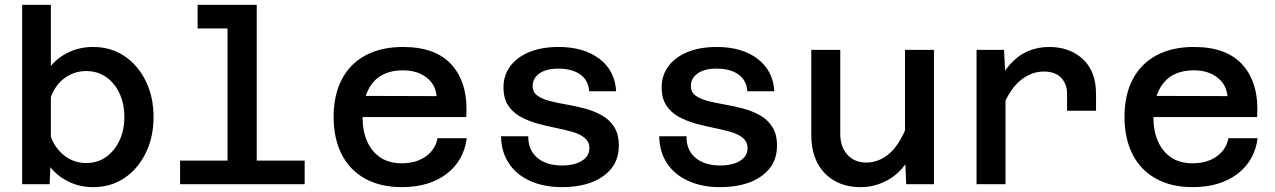

<svg xmlns="http://www.w3.org/2000/svg" viewBox="-20 -757 5240 789"><path d="M362 -564Q436 -564 491.5 -526.5Q547 -489 579 -424Q611 -359 611 -276Q611 -194 579 -128.5Q547 -63 491.5 -25.5Q436 12 362 12Q308 12 262 -10.5Q216 -33 187 -70L184 0H71V-737H189V-486Q219 -522 264 -543Q309 -564 362 -564ZM334 -87Q381 -87 416 -112Q451 -137 471 -179.5Q491 -222 491 -276Q491 -331 471 -373.5Q451 -416 416 -440.5Q381 -465 334 -465Q285 -465 246 -436.5Q207 -408 189 -358V-195Q207 -146 246 -116.5Q285 -87 334 -87Z M915 0V-737H1035V0ZM720 0V-97H1232V0ZM792 -640V-737H975V-640Z M1631 12Q1544 12 1481 -22.5Q1418 -57 1384.5 -122Q1351 -187 1351 -277Q1351 -367 1385 -431.5Q1419 -496 1483 -530Q1547 -564 1636 -564Q1774 -564 1839.5 -487Q1905 -410 1896 -276H1446L1447 -363L1774 -362Q1770 -410 1732 -439Q1694 -468 1636 -468Q1554 -468 1512 -417Q1470 -366 1470 -272Q1470 -218 1489 -175.5Q1508 -133 1543.5 -109.5Q1579 -86 1631 -86Q1690 -86 1729.5 -114Q1769 -142 1778 -189H1898Q1886 -96 1814.5 -42Q1743 12 1631 12Z M2289 12Q2215 12 2158.5 -13.5Q2102 -39 2071 -86Q2040 -133 2039 -197H2151Q2150 -141 2187.5 -109Q2225 -77 2289 -77Q2340 -77 2371 -96Q2402 -115 2402 -148Q2402 -174 2383 -190Q2364 -206 2332.5 -215Q2301 -224 2263.5 -231.5Q2226 -239 2188 -249.5Q2150 -260 2118.5 -277.5Q2087 -295 2068 -324Q2049 -353 2049 -398Q2049 -447 2076.5 -484.5Q2104 -522 2155 -543Q2206 -564 2275 -564Q2379 -564 2443 -515.5Q2507 -467 2512 -382H2401Q2398 -427 2364.5 -451Q2331 -475 2275 -475Q2224 -475 2196.5 -455Q2169 -435 2169 -404Q2169 -378 2188.5 -364Q2208 -350 2239 -342Q2270 -334 2308 -327.5Q2346 -321 2383.5 -311Q2421 -301 2452.5 -283.5Q2484 -266 2503.5 -236Q2523 -206 2523 -158Q2523 -79 2459.5 -33.5Q2396 12 2289 12Z M2939 12Q2865 12 2808.5 -13.5Q2752 -39 2721 -86Q2690 -133 2689 -197H2801Q2800 -141 2837.5 -109Q2875 -77 2939 -77Q2990 -77 3021 -96Q3052 -115 3052 -148Q3052 -174 3033 -190Q3014 -206 2982.5 -215Q2951 -224 2913.5 -231.5Q2876 -239 2838 -249.5Q2800 -260 2768.5 -277.5Q2737 -295 2718 -324Q2699 -353 2699 -398Q2699 -447 2726.5 -484.5Q2754 -522 2805 -543Q2856 -564 2925 -564Q3029 -564 3093 -515.5Q3157 -467 3162 -382H3051Q3048 -427 3014.5 -451Q2981 -475 2925 -475Q2874 -475 2846.5 -455Q2819 -435 2819 -404Q2819 -378 2838.5 -364Q2858 -350 2889 -342Q2920 -334 2958 -327.5Q2996 -321 3033.5 -311Q3071 -301 3102.5 -283.5Q3134 -266 3153.5 -236Q3173 -206 3173 -158Q3173 -79 3109.5 -33.5Q3046 12 2939 12Z M3433 -552V-207Q3433 -153 3462.5 -121Q3492 -89 3539 -89Q3593 -89 3636.5 -127.5Q3680 -166 3711 -251L3729 -132Q3696 -59 3639 -23.5Q3582 12 3517 12Q3454 12 3408.5 -14.5Q3363 -41 3338.5 -88.5Q3314 -136 3314 -200V-552ZM3818 -552V0H3704L3699 -116V-552Z M4365 -302V-371Q4365 -412 4340.5 -437.5Q4316 -463 4270 -463Q4214 -463 4168 -422Q4122 -381 4091 -293L4076 -405Q4099 -457 4130.5 -492.5Q4162 -528 4202.5 -546Q4243 -564 4291 -564Q4376 -564 4430 -514Q4484 -464 4484 -371V-302ZM3993 0V-552H4106L4112 -435V0Z M4881 12Q4794 12 4731 -22.5Q4668 -57 4634.5 -122Q4601 -187 4601 -277Q4601 -367 4635 -431.5Q4669 -496 4733 -530Q4797 -564 4886 -564Q5024 -564 5089.5 -487Q5155 -410 5146 -276H4696L4697 -363L5024 -362Q5020 -410 4982 -439Q4944 -468 4886 -468Q4804 -468 4762 -417Q4720 -366 4720 -272Q4720 -218 4739 -175.5Q4758 -133 4793.5 -109.5Q4829 -86 4881 -86Q4940 -86 4979.5 -114Q5019 -142 5028 -189H5148Q5136 -96 5064.5 -42Q4993 12 4881 12Z"/></svg>

Font: Azeret Mono Medium
Style: Regular
Weight: 500
Designer: Martin Vácha
Foundry: Displaay
Version: Version 1.002